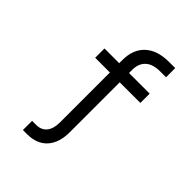

<svg xmlns="http://www.w3.org/2000/svg" viewBox="-289 -988 1328 1328"><g transform="rotate(45 375.0 -324.0)"><path d="M626 -848V-758H567Q498 -758 461 -724.5Q424 -691 424 -628V-598H626V-507H424V-20Q424 85 372 142.5Q320 200 224 200H184V110H224Q274 110 301 76.5Q328 43 328 -20V-507H184V-598H328V-628Q328 -733 390 -790.5Q452 -848 567 -848Z"/></g></svg>

Font: Martian Mono SemiExpanded Light
Style: Regular
Weight: 300
Width: 6
Monospace: yes
Designer: Roman Shamin
Foundry: Evil Martians
Version: Version 0.930